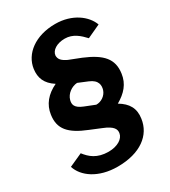

<svg xmlns="http://www.w3.org/2000/svg" viewBox="-212 -852 914 1031"><g transform="rotate(-30 245.0 -336.0)"><path d="M377 -213C431 -244 467 -283 475 -343C487 -428 443 -477 335 -522L261 -551C228 -567 216 -581 216 -604C219 -635 255 -658 304 -658C355 -658 389 -626 418 -595L500 -633C478 -694 405 -752 299 -752C175 -752 91 -687 79 -600C72 -548 88 -506 141 -472C81 -444 44 -400 36 -341C24 -258 66 -211 171 -169L239 -141C300 -117 309 -94 305 -71C300 -39 261 -14 206 -14C134 -14 98 -47 71 -82L-11 -45C10 22 88 80 208 80C349 80 433 15 446 -80C455 -140 431 -181 377 -213ZM211 -291C160 -311 159 -335 165 -358C174 -392 209 -417 243 -419L301 -395C353 -374 352 -340 345 -316C335 -285 304 -265 274 -266Z"/></g></svg>

Font: Cheyenne Sans
Style: Bold Italic
Weight: 700
Italic angle: -8.13011°
Designer: The Public Sans project authors (U.S. Web Design System), Libre Franklin designed by Pablo Impallari and Rodrigo Fuenzal
Foundry: The Cheyenne Sans Project Authors
Version: Version 2.007